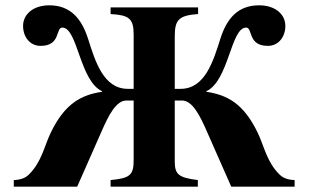

<svg xmlns="http://www.w3.org/2000/svg" viewBox="-20 -704 1170 724"><path d="M484 -369H462C370 -369 339 -473 312 -558C288 -633 246 -684 166 -684C106 -684 67 -651 67 -606C67 -566 92 -531 133 -531C210 -531 189 -600 215 -600C273 -600 280 -399 365 -360V-358C287 -346 225 -315 171 -203C147 -153 137 -93 89 -46C75 -32 57 -26 32 -25V0H271L361 -204C390 -271 418 -325 457 -325H484V-101C484 -44 471 -32 397 -25V0H726V-25C654 -34 639 -46 639 -95V-325H666C705 -325 733 -271 762 -204L852 0H1091V-25C1066 -26 1048 -32 1034 -46C986 -93 976 -153 952 -203C898 -315 836 -346 758 -358V-360C843 -399 850 -600 908 -600C934 -600 913 -531 990 -531C1031 -531 1056 -566 1056 -606C1056 -651 1017 -684 957 -684C877 -684 835 -634 811 -558C784 -473 753 -369 661 -369H639V-567C639 -628 653 -646 727 -651V-676H397V-651C466 -647 484 -635 484 -573Z"/></svg>

Font: STIXGeneral
Style: Bold
Weight: 700
Designer: MicroPress Inc., with final additions and corrections provided by Coen Hoffman, Elsevier (retired)
Version: Version 1.1.0